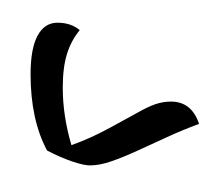

<svg xmlns="http://www.w3.org/2000/svg" viewBox="-58 -554 529 454"><g transform="rotate(90 207.0 -327.5)"><path d="M156.2 -134.8Q95.2 -134.8 64.7 -151.4Q34.2 -168 34.2 -198.2Q34.2 -230.5 51.8 -251Q76.7 -230.5 108.6 -220.7Q140.6 -210.9 188 -210.9Q254.4 -210.9 323.7 -231.4Q308.1 -275.9 282.2 -323.2L248 -385.7Q232.9 -412.1 226.8 -430.2Q220.7 -448.2 220.7 -466.8Q220.7 -515.6 273.4 -533.2Q288.6 -492.2 305.7 -455.3Q322.8 -418.5 337.4 -386.2Q352.1 -354 361.8 -326.2Q371.6 -298.3 371.6 -275.4Q371.6 -260.7 362.3 -233.2Q353 -205.6 336.4 -173.8Q263.7 -134.8 156.2 -134.8ZM218.8 -572.3ZM214.4 -105.5ZM214.4 -83Z"/></g></svg>

Font: Noto Naskh Arabic UI
Style: Regular
Weight: 400
Designer: Monotype Design team
Foundry: Monotype Imaging Inc.
Version: Version 1.05